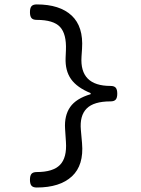

<svg xmlns="http://www.w3.org/2000/svg" viewBox="-20 -690 640 873"><path d="M353 -468.3 350.6 -432.1Q341.8 -299.3 482.4 -299.3Q499 -299.3 506.1 -291.3Q513.2 -283.2 513.2 -264.2Q513.2 -245.1 506.1 -237.1Q499 -229 482.4 -229Q406.2 -229 374 -196.5Q341.8 -164.1 347.7 -99.1L353 -39.1Q361.8 61 307.1 111.8Q252.4 162.6 147 162.6Q130.4 162.6 123.3 154.5Q116.2 146.5 116.2 127.4Q116.2 108.4 123.3 100.3Q130.4 92.3 147 92.3Q221.2 92.3 252.9 59.6Q284.7 26.9 279.8 -44.9L275.9 -104Q272 -164.6 299.1 -203.4Q326.2 -242.2 392.1 -261.7V-266.6Q330.1 -292 303 -330.3Q275.9 -368.7 278.3 -427.2L279.8 -462.4Q282.7 -535.6 252.9 -567.6Q223.1 -599.6 147 -599.6Q130.4 -599.6 123.3 -607.7Q116.2 -615.7 116.2 -634.8Q116.2 -653.8 123.3 -661.9Q130.4 -669.9 147 -669.9Q251.5 -669.9 305.7 -619.4Q359.9 -568.8 353 -468.3Z"/></svg>

Font: Courier Prime Code
Style: Regular
Weight: 400
Designer: Alan Dague-Greene
Foundry: Quote-Unquote Apps
Version: Version 3.18